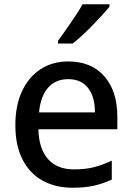

<svg xmlns="http://www.w3.org/2000/svg" viewBox="-20 -869 621 900"><path d="M320 11Q240 11 179.5 -22.5Q119 -56 85.5 -121.5Q52 -187 52 -282Q52 -374 83 -441Q114 -508 170 -544.5Q226 -581 300 -581Q408 -581 469 -511.5Q530 -442 530 -322V-263H160Q162 -172 205 -123.5Q248 -75 326 -75Q379 -75 419 -85Q459 -95 504 -116V-27Q462 -8 420 1.5Q378 11 320 11ZM163 -342H425Q425 -416 392.5 -457Q360 -498 300 -498Q240 -498 205 -457.5Q170 -417 163 -342ZM252 -665V-678Q261 -690 276 -711Q291 -732 308 -757Q325 -782 341 -806Q357 -830 367 -849H493V-837Q479 -820 457.5 -796.5Q436 -773 411 -747.5Q386 -722 362.5 -700.5Q339 -679 321 -665Z"/></svg>

Font: Menbere
Style: Regular
Weight: 400
Designer: Aleme Tadesse
Foundry: Sorkin Type Co
Version: Version 1.000